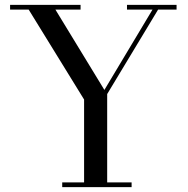

<svg xmlns="http://www.w3.org/2000/svg" viewBox="-20 -770 774 790"><path d="M236 0V-19.5H326V-360.5L98 -730.5H21.5V-750H311.5V-730.5H208L409.5 -400L607.5 -730.5H502.5V-750H706.5V-730.5H630.5L421 -383V-19.5H521.5V0Z"/></svg>

Font: Bodoni Moda
Style: Regular
Weight: 400
Designer: Owen Earl
Foundry: indestructible type
Version: Version 2.005